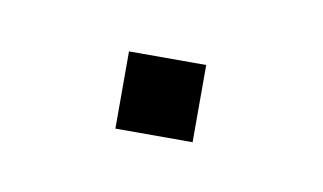

<svg xmlns="http://www.w3.org/2000/svg" viewBox="-26 -473 202 120"><g transform="rotate(10 74.5 -412.5)"><path d="M50 -388V-437H99V-388Z"/></g></svg>

Font: Big Shoulders Stencil Text Thin
Style: Regular
Weight: 100
Designer: Patric King
Foundry: XO Type Co
Version: Version 2.001